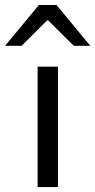

<svg xmlns="http://www.w3.org/2000/svg" viewBox="-70 -755 384 775"><path d="M81.9 0V-486H164V0ZM-49.6 -570 86.8 -734.7H158.3L294.6 -570H227.8L124.5 -672.8H120.5L17.2 -570Z"/></svg>

Font: Source Sans 3 VF
Style: Regular
Weight: 200
Designer: Paul D. Hunt
Foundry: Adobe
Version: Version 3.046;hotconv 1.0.118;makeotfexe 2.5.65603